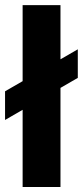

<svg xmlns="http://www.w3.org/2000/svg" viewBox="-30 -748 331 768"><path d="M211.9 -727.5V0H60.5V-727.5ZM-9.8 -268.1V-382.8L281.2 -550.8V-436.5Z"/></svg>

Font: Konkhmer Sleokchher
Style: Regular
Weight: 400
Designer: Suon May Sophanith
Version: Version 1.000; ttfautohint (v1.8.4.7-5d5b);gftools[0.9.23]